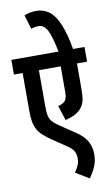

<svg xmlns="http://www.w3.org/2000/svg" viewBox="-114 -951 691 1197"><g transform="rotate(-10 231.5 -352.5)"><path d="M463 -529H399V-366Q399 -320 392.5 -293Q386 -266 368 -246Q337 -210 268 -194L238 -288Q252 -291 263 -296.5Q274 -302 281 -309Q296 -325 296 -365V-529H158V-300Q158 -266 162 -244Q166 -222 179 -205.5Q192 -189 220 -170L317 -105Q369 -70 388 -33.5Q407 3 407 45Q407 90 392 124Q377 158 354 191L268 139Q282 120 291.5 99.5Q301 79 301 53Q301 31 291.5 11Q282 -9 252 -29L164 -88Q131 -111 109.5 -130.5Q88 -150 77 -171Q64 -196 59.5 -223Q55 -250 55 -298V-529H0V-622H463ZM300 -615Q280 -718 259 -759Q238 -800 203 -800Q178 -800 156 -791L129 -881Q167 -896 205 -896Q249 -896 284 -871.5Q319 -847 346 -786Q373 -725 392 -615Z"/></g></svg>

Font: Noto Sans Devanagari UI ExtraCondensed SemiBold
Style: Regular
Weight: 600
Width: 2
Designer: Jelle Bosma - Monotype Design Team
Foundry: Monotype Imaging Inc.
Version: Version 2.004; ttfautohint (v1.8.4.7-5d5b)